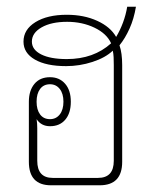

<svg xmlns="http://www.w3.org/2000/svg" viewBox="-20 -552 463 572"><path d="M132 0Q66 0 66 -70V-249Q66 -282 82.5 -302Q99 -322 129 -322Q157 -322 174 -302.5Q191 -283 191 -249Q191 -215 174.5 -195.5Q158 -176 129 -176Q103 -176 89 -197Q91 -186 91 -170V-73Q91 -22 137 -22H272Q319 -22 319 -73V-358Q319 -371 318.5 -381.5Q318 -392 316 -401Q294 -380 255.5 -367.5Q217 -355 177 -355Q118 -355 84 -374.5Q50 -394 50 -428Q50 -464 85.5 -486Q121 -508 179 -508Q230 -508 269.5 -490Q309 -472 326 -442Q338 -462 346.5 -485Q355 -508 359 -532H385Q379 -496 366 -467Q353 -438 336 -417Q344 -394 344 -358V-70Q344 0 277 0ZM179 -376Q259 -376 311 -423Q298 -452 261.5 -469.5Q225 -487 180 -487Q133 -487 104 -470.5Q75 -454 75 -428Q75 -404 102.5 -390Q130 -376 179 -376ZM129 -197Q147 -197 158 -211Q169 -225 169 -249Q169 -273 158 -287Q147 -301 129 -301Q110 -301 99.5 -287Q89 -273 89 -249Q89 -225 99.5 -211Q110 -197 129 -197Z"/></svg>

Font: Noto Sans Thai Looped UI Narrow Thin
Style: Regular
Weight: 100
Width: 4
Designer: Cadson Demak Team
Foundry: Cadson Demak Co., Ltd.
Version: Version 1.000; ttfautohint (v1.8.4.7-5d5b)